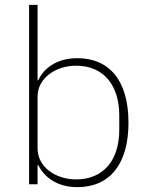

<svg xmlns="http://www.w3.org/2000/svg" viewBox="-20 -760 607 792"><path d="M100 0H135V-79H138C161 -31 214 12 299 12C431 12 510 -81 510 -254C510 -428 431 -520 299 -520C214 -520 160 -478 138 -429H135V-740H100ZM294 -20C209 -20 135 -71 135 -148V-362C135 -437 209 -489 294 -489C407 -489 472 -409 472 -283V-225C472 -99 407 -20 294 -20Z"/></svg>

Font: IBM Plex Thai ExtraLight
Style: Regular
Weight: 200
Designer: Mike Abbink, Paul van der Laan, Pieter van Rosmalen, Ben Mitchell, Mark Frömberg
Foundry: Bold Monday
Version: Version 1.0